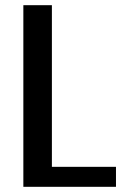

<svg xmlns="http://www.w3.org/2000/svg" viewBox="-20 -720 477 740"><path d="M70 0V-700H180V-77H427V0Z"/></svg>

Font: Cuprum SemiBold
Style: Regular
Weight: 600
Designer: Jovanny Lemonad
Foundry: Jovanny Lemonad
Version: Version 3.000